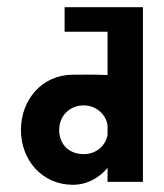

<svg xmlns="http://www.w3.org/2000/svg" viewBox="-20 -504 454 532"><path d="M144 -144C144 -184 174 -212 212 -212C244 -212 272 -190 278 -158V-130C272 -99 246 -77 212 -77C171 -77 144 -104 144 -144ZM376 0V-484H159V-416H278V-296C239 -298 199 -297 182 -297C97 -297 38 -228 38 -144C38 -60 97 8 182 8C222 8 256 -12 278 -39V0Z"/></svg>

Font: Hussar Tani
Style: Bold
Weight: 700
Foundry: Cannot Into Space Fonts
Version: Version 0.92